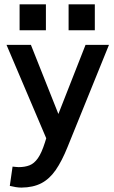

<svg xmlns="http://www.w3.org/2000/svg" viewBox="-20 -705 524 880"><path d="M78.1 154.8Q65.9 154.8 52.2 152.6Q38.6 150.4 24.9 147L37.6 58.6Q45.4 59.1 52.5 60.1Q59.6 61 65.4 61Q93.8 61 115.2 52.7Q136.7 44.4 153.8 20Q170.9 -4.4 186 -52.2L191.9 -71.3L9.8 -499.5H121.6L247.6 -182.6L372.1 -499.5H479.5L289.6 -31.2Q263.7 33.2 235.4 74.2Q207 115.2 169.4 134.8Q131.8 154.3 78.1 154.8ZM294.4 -566.4V-685.1H414.6V-566.4ZM69.8 -566.4V-685.1H190.4V-566.4Z"/></svg>

Font: Pontano Sans
Style: Bold
Weight: 700
Designer: Vernon Adams
Foundry: Vernon Adams
Version: Version 2.001